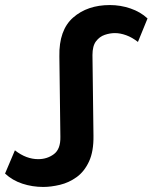

<svg xmlns="http://www.w3.org/2000/svg" viewBox="-55 -730 604 760"><path d="M116 10Q73 10 33.5 -3Q-6 -16 -35 -43L4 -135Q27 -117 50 -108.5Q73 -100 96 -100Q132 -100 158.5 -120Q185 -140 184 -188L180 -507Q178 -611 234.5 -660.5Q291 -710 380 -710Q422 -710 461.5 -696.5Q501 -683 529 -657L491 -564Q468 -582 444.5 -590.5Q421 -599 400 -599Q380 -599 359.5 -592Q339 -585 325 -566.5Q311 -548 311 -512L315 -193Q316 -131 297.5 -91Q279 -51 248.5 -29Q218 -7 182.5 1.5Q147 10 116 10Z"/></svg>

Font: Montserrat SemiBold
Style: Regular
Weight: 600
Designer: Julieta Ulanovsky
Foundry: Julieta Ulanovsky
Version: Version 9.000; ttfautohint (v1.8.4.7-5d5b)